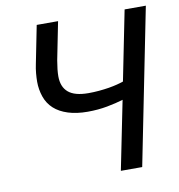

<svg xmlns="http://www.w3.org/2000/svg" viewBox="-74 -706 722 774"><g transform="rotate(-10 287.0 -319.0)"><path d="M415.5 -280.8Q387.2 -272 349.4 -264.9Q311.5 -257.8 269 -257.8Q223.6 -257.8 189 -268.8Q154.3 -279.8 131.8 -300.3Q109.4 -320.8 99.1 -350.6Q88.9 -380.4 88.9 -412.1Q88.9 -427.7 90.6 -446.5Q92.3 -465.3 96.2 -483.4L127 -638.2H214.4L183.6 -483.4Q176.8 -444.3 176.8 -418.9Q176.8 -375.5 202.9 -353.3Q229 -331.1 285.2 -331.1Q306.2 -331.1 328.1 -333Q350.1 -335 369.1 -338.1Q388.2 -341.3 402.6 -345Q417 -348.6 429.7 -353L486.8 -638.2H573.7L446.3 0H358.9Z"/></g></svg>

Font: Code New Roman
Style: Italic
Weight: 400
Italic angle: -11°
Monospace: yes
Designer: Sam Radian
Foundry: Code New Roman
Version: Version 1.508 October 19, 2014